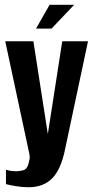

<svg xmlns="http://www.w3.org/2000/svg" viewBox="-20 -668 389 805"><path d="M100 117Q72 117 46 112.5Q20 108 5 104V44Q11 46 22.5 48Q34 50 47 50Q60 50 76.5 46Q93 42 99 20Q101 11 103.5 1Q106 -9 103 -23L2 -495H120L180 -109H181L241 -495H349L253 -43Q236 42 199 79.5Q162 117 100 117ZM131 -548 188 -648H291L196 -548Z"/></svg>

Font: Alumni Sans
Style: Bold
Weight: 700
Designer: Robert E. Leuschke
Foundry: Robert E. Leuschke
Version: Version 1.018